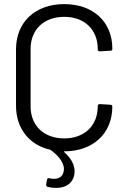

<svg xmlns="http://www.w3.org/2000/svg" viewBox="-20 -728 609 935"><path d="M527 -487V-492C527 -622 433 -708 293 -708C151 -708 58 -620 58 -488V-213C58 -103 122 -22 224 1C226 2 228 2 229 4C268 33 298 71 290 107C284 140 253 148 221 140C215 138 210 141 209 147L205 170C204 177 206 180 212 182C256 193 325 191 341 127C349 92 337 52 294 14C291 11 291 9 293 9C433 9 527 -78 527 -209C527 -215 523 -218 517 -218L466 -221C460 -221 456 -218 456 -212V-210C456 -116 391 -54 293 -54C194 -54 129 -116 129 -210V-490C129 -584 194 -646 293 -646C391 -646 456 -584 456 -490V-487C456 -481 460 -478 466 -478L517 -481C523 -481 527 -484 527 -487Z"/></svg>

Font: Elastic
Style: elastic
Weight: 400
Designer: Jeremy Tribby
Foundry: Tribby Type
Version: Version 1.422;hotconv 1.0.109;makeotfexe 2.5.65596